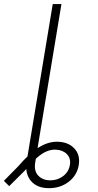

<svg xmlns="http://www.w3.org/2000/svg" viewBox="-106 -748 496 969"><path d="M141.1 201.7Q98.6 201.7 71.3 183.8Q43.9 166 33 135.7Q22 105.5 28.3 68.4L49.3 -59.1H93.3L71.8 71.8Q64.5 114.3 86.9 138.2Q109.4 162.1 147.9 162.1Q184.6 162.1 212.6 140.9Q240.7 119.6 246.6 85Q252.4 51.3 231.7 30Q210.9 8.8 175.3 7.3Q151.4 6.3 127.4 16.8Q103.5 27.3 77.4 50.8Q51.3 74.2 19 113.3L-59.6 191.4L-86.4 164.6L-15.1 92.3Q42.5 25.4 89.1 -3.7Q135.7 -32.7 180.7 -32.7Q236.3 -32.7 268.1 0Q299.8 32.7 291.5 85Q282.7 137.2 240.7 169.4Q198.7 201.7 141.1 201.7ZM204.1 -727.5 83.5 0H39.6L160.2 -727.5Z"/></svg>

Font: Inter 18pt ExtraLight
Style: Italic
Weight: 250
Italic angle: -9.3988°
Designer: Rasmus Andersson
Foundry: rsms
Version: Version 4.001;git-66647c0bb